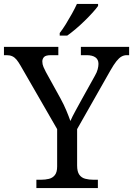

<svg xmlns="http://www.w3.org/2000/svg" viewBox="-25 -951 673 971"><path d="M159 0V-42H182Q204 -42 222.5 -46.5Q241 -51 252.5 -65.5Q264 -80 264 -109V-298L79 -619Q68 -638 58.5 -649.5Q49 -661 37 -666.5Q25 -672 8 -672H-5V-714H270V-672H233Q206 -672 197.5 -662.5Q189 -653 189 -640Q189 -626 195 -612Q201 -598 207 -587L281 -453Q298 -422 310.5 -392Q323 -362 331 -339Q340 -360 357 -391Q374 -422 391 -453L455 -568Q465 -585 469 -600.5Q473 -616 473 -628Q473 -650 457.5 -661Q442 -672 413 -672H384V-714H628V-672H616Q602 -672 589.5 -665Q577 -658 563.5 -641Q550 -624 533 -594L365 -298V-114Q365 -83 376 -67.5Q387 -52 406 -47Q425 -42 447 -42H470V0ZM277 -784Q292 -803 308 -829Q324 -855 339 -882Q354 -909 364 -931H471V-921Q462 -908 444 -888Q426 -868 403.5 -846Q381 -824 358 -804.5Q335 -785 315 -771H277Z"/></svg>

Font: Noto Serif Khmer
Style: Regular
Weight: 400
Designer: Danh Hong and the Monotype Design Team
Foundry: Monotype Imaging Inc.
Version: Version 2.003